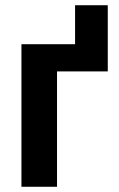

<svg xmlns="http://www.w3.org/2000/svg" viewBox="-20 -714 455 734"><path d="M392 -694H267V-545H62V0H198V-441H392Z"/></svg>

Font: Noto Sans Display SemiCondensed
Style: Bold
Weight: 700
Width: 4
Designer: Monotype Design Team
Foundry: Monotype Imaging Inc.
Version: Version 1.900